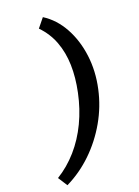

<svg xmlns="http://www.w3.org/2000/svg" viewBox="-229 -785 779 1078"><g transform="rotate(-20 160.5 -246.0)"><path d="M-21 221 -57 165Q10 124 64 62.5Q118 1 155.5 -77.5Q193 -156 212 -247Q230 -332 228 -407Q226 -482 202 -546Q178 -610 129 -660L172 -713Q240 -670 282 -593.5Q324 -517 336 -422Q348 -327 326 -227Q305 -130 255.5 -43.5Q206 43 135.5 111Q65 179 -21 221Z"/></g></svg>

Font: Ysabeau Infant
Style: Bold Italic
Weight: 700
Italic angle: -12°
Designer: Christian Thalmann (Catharsis Fonts)
Version: Version 2.001;gftools[0.9.30]; featfreeze: ss01,ss02,lnum